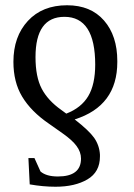

<svg xmlns="http://www.w3.org/2000/svg" viewBox="-20 -492 511 730"><path d="M426 -260V-256Q426 -89 264 -38Q318 4 338 32Q358 61 360 96V103Q360 162 312.5 190Q265 218 191 218Q144 218 93 209L88 109H111L134 160Q156 179 200 179Q288 179 288 111Q288 86 271 63Q255 41 218 15L167 -21Q98 -68 64 -125Q31 -180 31 -257Q31 -353 86 -412.5Q141 -472 235 -472Q325 -472 375.5 -414Q426 -356 426 -260ZM342 -247V-246Q342 -428 225 -428Q115 -428 115 -275Q115 -200 138.5 -155Q162 -110 213 -74L232 -60Q289 -82 315.5 -126.5Q342 -171 342 -247Z"/></svg>

Font: Libra Serif Modern
Style: Regular
Weight: 400
Designer: Stefan Peev, Context Ltd
Foundry: Stefan Peev, Context Ltd
Version: Version 1.000